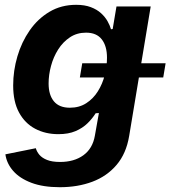

<svg xmlns="http://www.w3.org/2000/svg" viewBox="-20 -573 718 809"><path d="M232.1 215.8Q161.5 215.8 112.3 197.2Q63.1 178.6 35.6 147.2Q8.1 115.8 2.7 77.3L130.9 51.5Q135 66.2 146.1 79.4Q157.3 92.5 178.3 100.9Q199.4 109.4 233.3 109.4Q292.3 109.4 331.3 81.2Q370.3 52.9 379.7 -1L396.7 -96.7L383.1 -95.8Q369.3 -73.6 348.6 -53.4Q328 -33.2 298.1 -20.5Q268.3 -7.7 226 -7.7Q171.3 -7.7 128.2 -30.5Q85.1 -53.2 60.3 -98.8Q35.5 -144.4 35.5 -212.9Q35.5 -275.1 53.3 -335.5Q71 -395.8 105.1 -444.9Q139.3 -494.1 188.6 -523.4Q237.9 -552.7 300.8 -552.7Q336.8 -552.7 362.6 -542.9Q388.5 -533.1 405.7 -517.4Q422.9 -501.7 433 -483.8Q443.1 -466 447.7 -449.7L454.8 -450.8L470.8 -545.9H615L524.2 0.2Q511.9 74 471.3 121.7Q430.8 169.5 369.2 192.7Q307.6 215.8 232.1 215.8ZM274.3 -119.1Q314.1 -119.1 343.5 -138.2Q373 -157.2 392.4 -188.3Q411.9 -219.4 421.3 -256.5Q430.8 -293.6 430.8 -329.8Q430.8 -379.1 408.8 -407.2Q386.8 -435.4 342.4 -435.4Q304.2 -435.4 274.8 -415.9Q245.3 -396.4 225.2 -364.7Q205.1 -333 195 -295.3Q184.8 -257.6 184.8 -221.2Q184.8 -173.1 207.1 -146.1Q229.5 -119.1 274.3 -119.1ZM316.5 -246.6 326.5 -306.3H677.8L667.8 -246.6Z"/></svg>

Font: Adwaita Sans
Style: Italic
Weight: 400
Italic angle: -9.39999°
Designer: Rasmus Andersson
Foundry: rsms
Version: Version 4.001;git-9221beed3